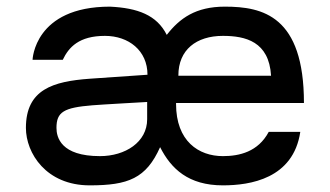

<svg xmlns="http://www.w3.org/2000/svg" viewBox="-20 -544 994 578"><path d="M250 14C366 14 420 -7 462 -101C495 -36 547 14 651 14C733 14 863 -6 884 -147H789C757 -87 701 -74 651 -74C578 -74 510 -119 510 -231V-234H895C895 -496 771 -524 657 -524C569 -524 521 -489 482 -439C452 -499 394 -520 311 -524C83 -524 78 -364 78 -364H169C187 -402 218 -436 296 -436C367 -436 424 -392 424 -319L250 -307C140 -299 58 -275 58 -159C58 -83 119 14 250 14ZM150 -159C150 -207 172 -220 258 -227C280 -229 423 -237 423 -237V-185C423 -116 357 -74 281 -74C163 -74 150 -131 150 -159ZM517 -316V-317C517 -394 571 -436 651 -436C719 -436 790 -419 796 -316Z"/></svg>

Font: Hibana 45 SubMedium
Style: Regular
Weight: 500
Width: 6
Designer: pygmalion
Foundry: ybstudio
Version: Version 2021.007;FEAKit 1.0